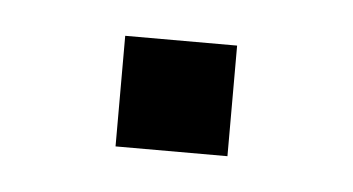

<svg xmlns="http://www.w3.org/2000/svg" viewBox="-25 -342 270 147"><g transform="rotate(5 110.0 -268.5)"><path d="M67 -226V-311H153V-226Z"/></g></svg>

Font: Nunito Sans 10pt SemiCondensed Light
Style: Regular
Weight: 300
Width: 4
Designer: Vernon Adams
Foundry: Vernon Adams
Version: Version 3.101;gftools[0.9.27]